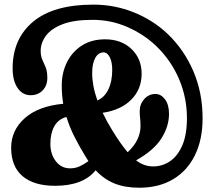

<svg xmlns="http://www.w3.org/2000/svg" viewBox="-20 -810 939 852"><path d="M598 23Q533.5 23 487 3.8Q440.5 -15.5 404.5 -54.5Q349 14.5 224 14.5Q131 14.5 80.2 -28.2Q29.5 -71 29.5 -154.5Q29.5 -231.5 89.5 -285.2Q149.5 -339 260.5 -349.5Q254 -388.5 254 -430.5Q254 -487 277 -533.5Q300 -580 343 -607.8Q386 -635.5 446.5 -635.5Q518.5 -635.5 563.5 -592.5Q608.5 -549.5 608.5 -483Q608.5 -414 562.5 -367.8Q516.5 -321.5 435.5 -309.5Q453 -272.5 478 -232Q516 -170 546.5 -134.5Q576 -162 589.8 -191.2Q603.5 -220.5 603.5 -249.5Q603.5 -271.5 601.8 -284Q600 -296.5 600 -317.5Q600 -348 620.2 -370.5Q640.5 -393 669.5 -393Q694.5 -393 712.2 -369.2Q730 -345.5 730 -305Q730 -249 696.2 -195.8Q662.5 -142.5 584 -98.5Q603 -84 621.5 -77.8Q640 -71.5 660 -71.5Q700 -71.5 734 -94.2Q768 -117 788.8 -164.5Q809.5 -212 809.5 -286Q809.5 -377.5 774.2 -459.8Q739 -542 673.5 -605.5Q618 -658.5 545 -690.2Q472 -722 391 -722Q307.5 -722 257 -702.2Q206.5 -682.5 183.5 -651Q160.5 -619.5 160.5 -584.5Q160.5 -561 168 -544.8Q175.5 -528.5 182.8 -510.8Q190 -493 190 -464Q190 -430 169.2 -408.8Q148.5 -387.5 116 -387.5Q79.5 -387.5 57.8 -420Q36 -452.5 36 -506Q36 -638 127 -713.8Q218 -789.5 394 -789.5Q488.5 -789.5 573.8 -755.2Q659 -721 724 -659.5Q797 -589.5 838 -494Q879 -398.5 879 -285Q879 -190.5 845 -121.2Q811 -52 748 -14.5Q685 23 598 23ZM389 -485.5Q389 -458.5 394.5 -428.5Q400 -398.5 412 -364.5Q443 -377 460.5 -412.5Q478 -448 478 -500Q478 -534.5 467.2 -556Q456.5 -577.5 439.5 -577.5Q416.5 -577.5 402.8 -553Q389 -528.5 389 -485.5ZM203.5 -172Q203.5 -125.5 228 -94.2Q252.5 -63 290.5 -63Q314 -63 333.2 -71.8Q352.5 -80.5 372.5 -95Q366 -105 359.5 -115.5Q331 -162 309.5 -205Q288 -248 275 -291Q239 -281.5 221.2 -250Q203.5 -218.5 203.5 -172Z"/></svg>

Font: Fraunces 144pt SuperSoft
Style: Bold
Weight: 700
Version: Version 1.000;[b76b70a41]